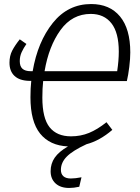

<svg xmlns="http://www.w3.org/2000/svg" viewBox="-20 -715 693 952"><path d="M194 -313Q190 -277 190 -231Q190 -129 226 -84Q262 -39 332 -39Q380 -39 421.5 -56Q463 -73 508 -109L537 -71Q474 -17 409 0Q340 32 311 61.5Q282 91 282 127Q282 148 294.5 159Q307 170 331 170Q353 170 384 164L373 211Q346 217 323 217Q280 217 255.5 194.5Q231 172 231 134Q231 96 251.5 66.5Q272 37 317 11Q227 7 179 -52.5Q131 -112 131 -233Q131 -278 135 -314H126Q77 -315 52 -338.5Q27 -362 27 -404Q27 -438 40.5 -464Q54 -490 78 -520L111 -497Q97 -477 87.5 -456.5Q78 -436 78 -412Q78 -386 91.5 -374Q105 -362 132 -362H142Q167 -508 242 -601.5Q317 -695 432 -695Q524 -695 575 -633.5Q626 -572 626 -455Q626 -424 621 -383Q616 -342 609 -313ZM201 -362H561Q569 -415 569 -459Q569 -553 532.5 -599.5Q496 -646 430 -646Q338 -646 280 -566Q222 -486 201 -362Z"/></svg>

Font: Fira Sans Condensed Light
Style: Italic
Weight: 300
Width: 3
Italic angle: -8°
Designer: Carrois Corporate & Edenspiekermann AG
Foundry: Carrois Corporate GbR & Edenspiekermann AG
Version: Version 4.203